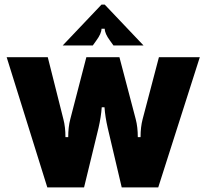

<svg xmlns="http://www.w3.org/2000/svg" viewBox="-20 -816 900 836"><path d="M186 0 9 -567H188L256 -297Q265 -263 265 -219H277Q277 -263 286 -297L356 -567H500L571 -297Q580 -263 580 -219H592Q592 -263 601 -297L672 -567H850L669 0H510L449 -259Q438 -307 435 -349H423Q420 -307 409 -259L346 0ZM253 -618 422 -796H436L605 -618H474L459 -639Q436 -670 436 -691H422Q422 -670 399 -639L384 -618Z"/></svg>

Font: Open Sauce Sans Black
Style: Regular
Weight: 900
Designer: Alfredo Marco Pradil
Foundry: Creative Sauce Fz LLC
Version: Version 1.477